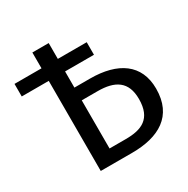

<svg xmlns="http://www.w3.org/2000/svg" viewBox="-157 -828 946 967"><g transform="rotate(-30 315.5 -344.5)"><path d="M347 -76H252V-356H344C445 -356 505 -320 505 -218C505 -103 438 -76 347 -76ZM343 -430H252V-524H420V-597H252V-689H157V-597H0V-524H157V0H339C495 0 606 -61 606 -220C606 -362 504 -430 343 -430Z"/></g></svg>

Font: Fira Math
Style: Regular
Weight: 400
Designer: Xiangdong Zeng
Foundry: Xiangdong Zeng
Version: Version 0.3.4